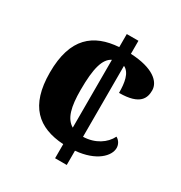

<svg xmlns="http://www.w3.org/2000/svg" viewBox="-168 -835 903 956"><g transform="rotate(30 283.5 -357.0)"><path d="M285 -81V0H352V-82C469 -92 525 -151 525 -197C525 -215 516 -235 496 -246C473 -199 420 -164 352 -162V-570C390 -552 398 -498 398 -441C520 -441 535 -492 535 -534C535 -584 482 -633 352 -639V-714H285V-639C144 -629 49 -557 49 -357C49 -165 138 -90 285 -81ZM285 -566V-176C240 -202 225 -262 225 -358C225 -484 243 -545 285 -566Z"/></g></svg>

Font: Noto Serif Malayalam ExtraBold
Style: Regular
Weight: 800
Designer: Indian type Foundry, Jelle Bosma, Monotype Design Team
Foundry: Monotype Imaging Inc.
Version: Version 2.104